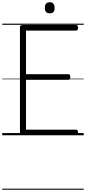

<svg xmlns="http://www.w3.org/2000/svg" viewBox="-20 -1207 767 1713"><path d="M185 0Q171 0 164.5 -5.5Q158 -11 158 -23V-965Q158 -975 165 -979.5Q172 -984 186 -984H659Q667 -984 671.5 -978.5Q676 -973 676 -959Q676 -945 671.5 -939.5Q667 -934 659 -934H212V-545H590Q599 -545 603 -539.5Q607 -534 607 -520Q607 -506 603 -500.5Q599 -495 590 -495H212V-50H659Q667 -50 671.5 -44.5Q676 -39 676 -25Q676 -11 671.5 -5.5Q667 0 659 0ZM424 -1088Q402 -1088 391 -1100Q380 -1112 380 -1137Q380 -1162 391 -1174.5Q402 -1187 424 -1187Q445 -1187 456 -1174.5Q467 -1162 467 -1137Q468 -1112 456.5 -1100Q445 -1088 424 -1088ZM0 476H727V486H0ZM0 -20H727V0H0ZM0 -505H727V-500H0ZM0 -996H727V-986H0Z"/></svg>

Font: Playwrite PL Guides
Style: Regular
Weight: 400
Designer: Veronika Burian, José Scaglione
Foundry: TypeTogether
Version: Version 1.003